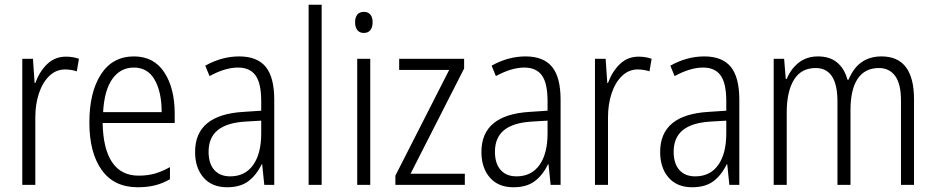

<svg xmlns="http://www.w3.org/2000/svg" viewBox="-20 -780 3946 810"><path d="M313 -532 304 -479Q280 -487 254 -487Q217 -487 188.5 -460Q160 -433 144.5 -387Q129 -341 129 -285V0H74V-532H119L126 -430H129Q147 -479 179.5 -510Q212 -541 258 -541Q288 -541 313 -532Z M717 -301V-261H413Q415 -152 453 -95.5Q491 -39 565 -39Q602 -39 632.5 -47.5Q663 -56 697 -75V-24Q666 -6 633.5 2Q601 10 561 10Q461 10 409 -63Q357 -136 357 -263Q357 -391 406 -466.5Q455 -542 545 -542Q629 -542 673 -475Q717 -408 717 -301ZM415 -307H662Q662 -392 632.5 -443.5Q603 -495 545 -495Q488 -495 454 -447Q420 -399 415 -307Z M1137 -359V0H1095L1086 -87H1084Q1061 -40 1027 -15Q993 10 938 10Q874 10 838.5 -31Q803 -72 803 -139Q803 -296 1007 -308L1082 -313V-353Q1082 -429 1058 -462Q1034 -495 984 -495Q930 -495 864 -459L846 -503Q916 -542 989 -542Q1065 -542 1101 -498Q1137 -454 1137 -359ZM1014 -267Q936 -262 898 -230.5Q860 -199 860 -140Q860 -90 884 -63Q908 -36 951 -36Q1014 -36 1048 -84Q1082 -132 1082 -217V-271Z M1282 0V-760H1337V0Z M1552 -686Q1552 -665 1542.5 -653Q1533 -641 1515 -641Q1497 -641 1487.5 -653Q1478 -665 1478 -686Q1478 -707 1487.5 -718.5Q1497 -730 1515 -730Q1533 -730 1542.5 -718.5Q1552 -707 1552 -686ZM1542 0H1487V-532H1542Z M1648 0V-39L1875 -485H1664V-532H1938V-491L1712 -47H1941V0Z M2345 -359V0H2303L2294 -87H2292Q2269 -40 2235 -15Q2201 10 2146 10Q2082 10 2046.5 -31Q2011 -72 2011 -139Q2011 -296 2215 -308L2290 -313V-353Q2290 -429 2266 -462Q2242 -495 2192 -495Q2138 -495 2072 -459L2054 -503Q2124 -542 2197 -542Q2273 -542 2309 -498Q2345 -454 2345 -359ZM2222 -267Q2144 -262 2106 -230.5Q2068 -199 2068 -140Q2068 -90 2092 -63Q2116 -36 2159 -36Q2222 -36 2256 -84Q2290 -132 2290 -217V-271Z M2729 -532 2720 -479Q2696 -487 2670 -487Q2633 -487 2604.5 -460Q2576 -433 2560.5 -387Q2545 -341 2545 -285V0H2490V-532H2535L2542 -430H2545Q2563 -479 2595.5 -510Q2628 -541 2674 -541Q2704 -541 2729 -532Z M3099 -359V0H3057L3048 -87H3046Q3023 -40 2989 -15Q2955 10 2900 10Q2836 10 2800.5 -31Q2765 -72 2765 -139Q2765 -296 2969 -308L3044 -313V-353Q3044 -429 3020 -462Q2996 -495 2946 -495Q2892 -495 2826 -459L2808 -503Q2878 -542 2951 -542Q3027 -542 3063 -498Q3099 -454 3099 -359ZM2976 -267Q2898 -262 2860 -230.5Q2822 -199 2822 -140Q2822 -90 2846 -63Q2870 -36 2913 -36Q2976 -36 3010 -84Q3044 -132 3044 -217V-271Z M3836 -361V0H3781V-356Q3781 -426 3756.5 -459.5Q3732 -493 3688 -493Q3629 -493 3598.5 -448Q3568 -403 3568 -315V0H3513V-352Q3513 -493 3421 -493Q3360 -493 3329.5 -443.5Q3299 -394 3299 -305V0H3244V-532H3288L3295 -447H3299Q3316 -489 3349.5 -515.5Q3383 -542 3431 -542Q3481 -542 3512 -516Q3543 -490 3555 -444H3560Q3600 -542 3699 -542Q3836 -542 3836 -361Z"/></svg>

Font: Noto Sans Display Light Narrow
Style: Regular
Weight: 300
Width: 4
Designer: Monotype Design team
Foundry: Monotype Imaging Inc.
Version: Version 1.000